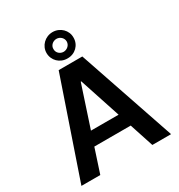

<svg xmlns="http://www.w3.org/2000/svg" viewBox="-219 -1108 1166 1252"><g transform="rotate(-30 363.5 -481.5)"><path d="M168 0 227 -180H501L560 0H701L453 -728H275L26 0ZM260 -281 362 -591H366L468 -281ZM262 -864C262 -808 307 -764 364 -765C421 -764 466 -808 465 -864C466 -918 421 -963 364 -963C307 -963 262 -918 262 -864ZM314 -864C313 -890 336 -912 364 -912C391 -912 414 -890 414 -864C414 -837 391 -816 364 -815C336 -815 313 -836 314 -864Z"/></g></svg>

Font: Wafeq Semi Bold
Style: Regular
Weight: 600
Designer: Rasmus Andersson & Azza Alameddine
Foundry: Google & TypeTogether
Version: Version 3.000;January 28, 2025;FontCreator 15.0.0.3014 64-bi